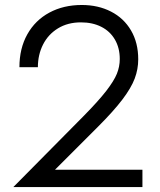

<svg xmlns="http://www.w3.org/2000/svg" viewBox="-20 -762 653 782"><path d="M467.8 -521.5Q467.8 -566.9 448 -600.8Q428.2 -634.8 392.6 -652.8Q356.9 -670.9 309.6 -670.9Q255.9 -670.9 216.1 -646.5Q176.3 -622.1 155.3 -580.6Q134.3 -539.1 134.3 -488.3H59.1Q59.1 -564.9 91.3 -622.3Q123.5 -679.7 181.2 -710.7Q238.8 -741.7 313 -741.7Q379.9 -741.7 432.1 -714.8Q484.4 -688 513.7 -637.9Q543 -587.9 543 -520.5Q543 -480 528.6 -441.9Q514.2 -403.8 478.5 -356.7Q442.9 -309.6 378.4 -245.1L204.1 -70.8H560.1V0H34.2L319.3 -288.1Q380.9 -350.6 412.6 -391.6Q444.3 -432.6 456.1 -461.7Q467.8 -490.7 467.8 -521.5Z"/></svg>

Font: Glacial Indifference
Style: Regular
Weight: 400
Designer: Alfredo Marco Pradil
Foundry: Alfredo Marco Pradil
Version: Version 1.312